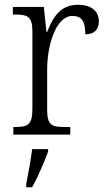

<svg xmlns="http://www.w3.org/2000/svg" viewBox="-20 -565 449 806"><path d="M36 0H275V-32H250C200 -32 178 -38 178 -103V-275C178 -373 214 -498 284 -498C324 -498 338 -474 338 -421C379 -421 395 -444 395 -475C395 -517 365 -545 307 -545C231 -545 201 -489 178 -431H175L164 -536H34V-504H41C95 -504 116 -497 116 -433V-106C116 -39 94 -32 44 -32H36ZM90 208V221H115C138 180 167 113 182 71V61H115C109 109 99 161 90 208Z"/></svg>

Font: Noto Serif Bengali SemiCondensed Light
Style: Regular
Weight: 300
Width: 4
Designer: Juan Bruce, Universal Thirst, Indian Type Foundry and the Monotype Design Team.
Foundry: Monotype Imaging Inc.
Version: Version 2.003